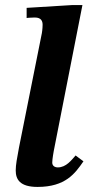

<svg xmlns="http://www.w3.org/2000/svg" viewBox="-20 -725 354 757"><path d="M128 12C238 12 276 -41 309 -89L278 -112C262 -94 241 -65 208 -65C196 -65 186 -71 186 -84C186 -98 192 -130 192 -130L305 -705H264L85 -694V-654C85 -654 99 -656 117 -656C144 -656 148 -640 148 -627C148 -611 145 -594 145 -594L55 -144C47 -101 42 -75 42 -53C42 -18 58 12 128 12Z"/></svg>

Font: STIX Two Text
Style: Bold Italic
Weight: 700
Italic angle: -12°
Designer: Ross Mills, John Hudson & Paul Hanslow, Tiro Typeworks Ltd; with prior portions MicroPress Inc. and Coen Hoffman, Elsevi
Foundry: Tiro Typeworks Ltd
Version: Version 2.13 b171